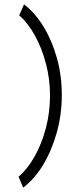

<svg xmlns="http://www.w3.org/2000/svg" viewBox="-20 -755 353 879"><path d="M86 104 65 54Q107 18 139.5 -40.5Q172 -99 190.5 -170.5Q209 -242 209 -317Q209 -392 190.5 -463Q172 -534 140 -592Q108 -650 68 -685L90 -735Q140 -697 179 -633.5Q218 -570 240.5 -489.5Q263 -409 263 -320Q263 -231 240 -148.5Q217 -66 177.5 -0.5Q138 65 86 104Z"/></svg>

Font: Inconsolata ExtraCondensed Thin
Style: Regular
Weight: 100
Width: 2
Monospace: yes
Designer: Raph Levien, Cyreal, Brenton Simpson
Foundry: Raph Levien, Cyreal, Google
Version: Version 3.100; ttfautohint (v1.8.4.7-5d5b)